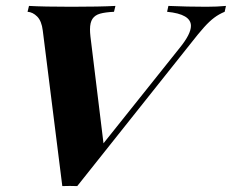

<svg xmlns="http://www.w3.org/2000/svg" viewBox="-20 -628 789 653"><path d="M748.5 -607.9 744.1 -587.9Q724.1 -579.6 708.3 -567.6Q692.4 -555.7 674.1 -535.4Q655.8 -515.1 626.5 -477.5L242.7 4.9Q234.4 4.4 217.3 4.4Q200.2 4.4 191.9 4.9L125.5 -523.9Q121.6 -556.6 106.4 -571.8Q91.3 -586.9 73.7 -587.9L78.6 -607.9Q128.4 -605 222.7 -605Q320.3 -605 372.6 -607.9L367.7 -587.9Q337.4 -586.4 320.3 -581.5Q303.2 -576.7 294.7 -564.2Q286.1 -551.8 286.1 -527.8Q286.1 -517.1 287.6 -503.9L332 -140.6L591.3 -465.3Q629.4 -512.2 629.4 -540Q629.4 -580.1 548.3 -587.9L552.7 -607.9Q617.2 -605 682.1 -605Q718.8 -605 748.5 -607.9Z"/></svg>

Font: TypoPRO Playfair Display SC
Style: Bold Italic
Weight: 700
Italic angle: -14.9847°
Designer: Claus Eggers Sørensen
Foundry: Claus Eggers Sørensen
Version: Version 1.004;PS 001.004;hotconv 1.0.70;makeotf.lib2.5.58329